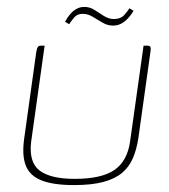

<svg xmlns="http://www.w3.org/2000/svg" viewBox="-20 -531 489 555"><path d="M109 -399 70 -121Q63 -62 94.5 -38Q126 -14 196 -14Q273 -14 310.5 -39.5Q348 -65 356 -122L395 -399Q396 -399 397.5 -399Q399 -399 400 -399Q401 -399 402.5 -399Q404 -399 405 -399Q411 -399 413 -397.5Q415 -396 415.5 -392.5Q416 -389 415 -382L380 -132Q375 -99 364 -73.5Q353 -48 332.5 -31Q312 -14 278.5 -5Q245 4 194 4Q134 4 100 -9.5Q66 -23 54.5 -52.5Q43 -82 50 -131L85 -382Q87 -392 89.5 -395.5Q92 -399 99 -399Q102 -399 104 -399Q106 -399 109 -399ZM306 -457Q291 -457 276.5 -465.5Q262 -474 248 -482.5Q234 -491 219 -491Q203 -491 194 -480Q185 -469 180 -461L168 -468Q170 -472 174.5 -479Q179 -486 186 -493.5Q193 -501 202.5 -506Q212 -511 224 -511Q240 -511 253.5 -502Q267 -493 281 -484.5Q295 -476 309 -476Q329 -476 339.5 -488Q350 -500 354 -507L366 -500Q364 -496 359 -489Q354 -482 346.5 -474.5Q339 -467 329 -462Q319 -457 306 -457Z"/></svg>

Font: Genos Thin
Style: Italic
Weight: 100
Italic angle: -8°
Designer: Robert E. Leuschke
Foundry: Robert E. Leuschke
Version: Version 1.010